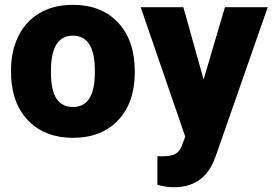

<svg xmlns="http://www.w3.org/2000/svg" viewBox="-20 -558 1123 791"><path d="M25.4 -269Q25.4 -348.1 56.2 -409.9Q86.9 -471.7 144.5 -504.9Q202.1 -538.1 279.8 -538.1Q398.4 -538.1 466.8 -464.6Q535.2 -391.1 535.2 -264.6V-258.8Q535.2 -135.3 466.6 -62.7Q397.9 9.8 280.8 9.8Q168 9.8 99.6 -57.9Q31.2 -125.5 25.9 -241.2ZM189.9 -258.8Q189.9 -185.5 212.9 -151.4Q235.8 -117.2 280.8 -117.2Q368.7 -117.2 370.6 -252.4V-269Q370.6 -411.1 279.8 -411.1Q197.3 -411.1 190.4 -288.6ZM818.8 -230.5 906.7 -528.3H1083L867.7 88.4L858.4 110.8Q812.5 213.4 696.3 213.4Q664.1 213.4 628.4 203.6V85.9H649.9Q684.6 85.9 702.9 75.9Q721.2 65.9 730 40L743.2 4.9L559.6 -528.3H735.4Z"/></svg>

Font: Roboto
Style: Regular
Weight: 900
Designer: Google
Version: Version 2.001171; 2014